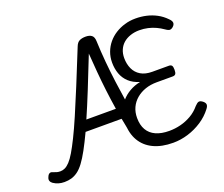

<svg xmlns="http://www.w3.org/2000/svg" viewBox="-143 -1113 1578 1351"><g transform="rotate(-20 646.0 -437.5)"><path d="M125 17Q101 17 81 11Q61 5 43 -7Q31 -15 26.5 -27.5Q22 -40 30 -56Q36 -72 46.5 -77.5Q57 -83 69 -77Q86 -70 97.5 -67Q109 -64 124 -64Q141 -64 158 -72Q175 -80 194 -100Q213 -120 235 -157Q257 -194 285.5 -251.5Q314 -309 350 -392.5Q386 -476 432 -588Q478 -700 537 -847Q548 -876 567 -885Q586 -894 613 -894Q642 -894 658 -881.5Q674 -869 675 -838Q678 -759 685 -681.5Q692 -604 702.5 -524Q713 -444 726.5 -358Q740 -272 758 -176Q762 -158 754 -147.5Q746 -137 723 -131Q704 -127 691 -134Q678 -141 674 -159Q669 -186 664 -212.5Q659 -239 654 -264H384Q351 -194 324 -144.5Q297 -95 273 -63Q249 -31 225.5 -14Q202 3 177.5 10Q153 17 125 17ZM419 -344H640Q628 -420 619.5 -491Q611 -562 605 -632Q599 -702 594 -774Q541 -639 498 -532.5Q455 -426 419 -344ZM939 19Q853 19 792 -10Q731 -39 698.5 -94.5Q666 -150 666 -228Q666 -273 680.5 -312Q695 -351 721 -381.5Q747 -412 783.5 -433Q820 -454 864 -463Q815 -478 784.5 -506.5Q754 -535 740 -574Q726 -613 726 -658Q726 -700 739.5 -736Q753 -772 777 -801Q801 -830 833.5 -850.5Q866 -871 904.5 -882.5Q943 -894 986 -894Q1028 -894 1067.5 -885Q1107 -876 1142.5 -857Q1178 -838 1207 -808Q1227 -789 1226.5 -773.5Q1226 -758 1208 -744Q1194 -734 1182 -737Q1170 -740 1154 -752Q1133 -767 1105.5 -780Q1078 -793 1047 -800Q1016 -807 983 -807Q947 -807 916 -796.5Q885 -786 863 -767Q841 -748 829 -720.5Q817 -693 817 -659Q817 -614 833.5 -578Q850 -542 884 -521.5Q918 -501 970 -501H1094Q1109 -501 1115.5 -492.5Q1122 -484 1122 -461Q1122 -439 1115.5 -430Q1109 -421 1094 -421H974Q927 -421 888 -407.5Q849 -394 819.5 -369Q790 -344 774 -309.5Q758 -275 758 -232Q758 -179 779 -142.5Q800 -106 841 -87.5Q882 -69 941 -69Q984 -69 1026 -79.5Q1068 -90 1106.5 -112Q1145 -134 1175 -170Q1192 -188 1203 -191Q1214 -194 1229 -184Q1248 -171 1250.5 -157Q1253 -143 1238 -124Q1204 -79 1155 -47Q1106 -15 1050.5 2Q995 19 939 19Z"/></g></svg>

Font: Playwrite HR Lijeva
Style: Regular
Weight: 400
Designer: Veronika Burian, José Scaglione
Foundry: TypeTogether
Version: Version 1.002